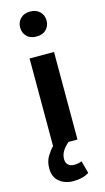

<svg xmlns="http://www.w3.org/2000/svg" viewBox="-139 -760 554 1010"><g transform="rotate(-15 138.0 -254.5)"><path d="M156 0Q133 20 121.5 39.5Q110 59 110 82Q110 102 122 113Q134 124 154 124Q168 124 177.5 122Q187 120 196 116L214 184Q181 206 129 206Q83 206 52.5 181Q22 156 22 109Q22 71 38.5 44Q55 17 72 0V-477H205V0ZM66 -647Q66 -676 85.5 -695.5Q105 -715 138 -715Q171 -715 190.5 -695.5Q210 -676 210 -647Q210 -618 191 -598.5Q172 -579 138 -579Q104 -579 85 -598.5Q66 -618 66 -647Z"/></g></svg>

Font: Mukta
Style: Bold
Weight: 700
Designer: Girish Dalvi and Yashodeep Gholap
Foundry: Ek Type
Version: Version 2.538;PS 1.002;hotconv 16.6.51;makeotf.lib2.5.65220;